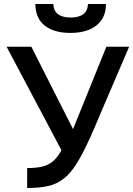

<svg xmlns="http://www.w3.org/2000/svg" viewBox="-20 -941 667 962"><path d="M116 1V-99Q158 -99 188.5 -105.5Q219 -112 243 -131Q267 -150 288 -188L13 -707H137L346 -294L513 -707H627L486 -378Q472 -344 452 -297.5Q432 -251 408.5 -202.5Q385 -154 358.5 -113Q332 -72 303 -49Q267 -19 221.5 -9Q176 1 116 1ZM333 -776Q251 -776 204.5 -812.5Q158 -849 157 -921H247Q249 -885 272 -869Q295 -853 334 -853Q373 -853 396 -869Q419 -885 421 -921H511Q511 -874 489 -841.5Q467 -809 427.5 -792.5Q388 -776 333 -776Z"/></svg>

Font: Onest Medium
Style: Regular
Weight: 500
Designer: Dmitri Voloshin, Andrey Kudryavtsev
Foundry: Dmitri Voloshin, Andrey Kudryavtsev
Version: Version 1.000;gftools[0.9.33]